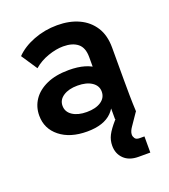

<svg xmlns="http://www.w3.org/2000/svg" viewBox="-129 -590 775 883"><g transform="rotate(-20 258.0 -148.5)"><path d="M355 0V-164L341 -206V-309Q341 -355 315.5 -375.5Q290 -396 245 -396Q210 -396 170 -382Q130 -368 100 -342L48 -420Q82 -455 136.5 -476Q191 -497 252 -497Q312 -497 357.5 -476Q403 -455 429 -414.5Q455 -374 455 -314V-157Q455 -117 455.5 -78.5Q456 -40 458 0ZM216 10Q133 10 83 -30Q33 -70 33 -134Q33 -177 56 -211Q79 -245 123.5 -265Q168 -285 232 -285Q319 -285 363.5 -246.5Q408 -208 408 -145H378Q378 -71 338 -30.5Q298 10 216 10ZM245 -75Q289 -75 315 -92.5Q341 -110 341 -140Q341 -169 315 -186.5Q289 -204 245 -204Q202 -204 175.5 -186.5Q149 -169 149 -140Q149 -110 175.5 -92.5Q202 -75 245 -75ZM398 200Q352 200 326.5 175Q301 150 301 111Q301 84 313 60.5Q325 37 354 4L403 -55L457 0L416 60Q411 67 407 76Q403 85 403 94Q403 103 409 112Q415 121 432 121H455V200Z"/></g></svg>

Font: SUSE SemiBold
Style: Regular
Weight: 600
Designer: Rene Bieder
Foundry: SUSE
Version: Version 1.000